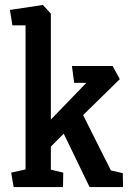

<svg xmlns="http://www.w3.org/2000/svg" viewBox="-20 -754 533 774"><path d="M35 0 25 -58 83 -71V-652H30L20 -714L153 -734L185 -699V-272L328 -420H279L270 -488H434L463 -435L315 -290L427 -67L475 -56L476 0H341L237 -215L185 -163V-70L235 -58L234 0Z"/></svg>

Font: Kreon Medium
Style: Regular
Weight: 500
Version: Version 2.002